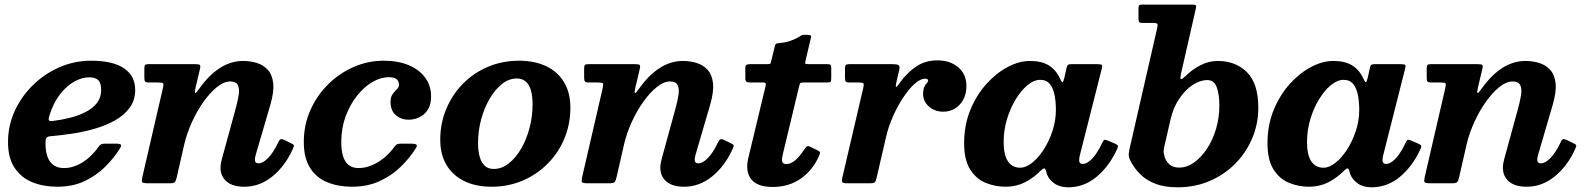

<svg xmlns="http://www.w3.org/2000/svg" viewBox="-20 -800 6928 838"><path d="M15 -180Q15 -110 44 -67Q73 -24 121.5 -4.5Q170 15 230 15Q297 15 348.5 -9.2Q400 -33.5 438.2 -71.2Q476.5 -109 502.5 -150.5Q511 -164 507.5 -168.5Q504 -173 485.5 -173H440Q426 -173 421 -170Q416 -167 410.5 -160Q392.5 -133.5 368.5 -112.5Q344.5 -91.5 316.8 -79Q289 -66.5 259.5 -66.5Q219.5 -66.5 199 -93.8Q178.5 -121 178.5 -176.5Q178.5 -192 182.8 -198.2Q187 -204.5 200.5 -205.5Q243.5 -209 293.8 -216.5Q344 -224 392.8 -238Q441.5 -252 481.8 -274.5Q522 -297 546 -329.8Q570 -362.5 570 -407.5Q570 -469 521.2 -502Q472.5 -535 377 -535Q305.5 -535 240.2 -506.8Q175 -478.5 124.2 -429Q73.5 -379.5 44.2 -315.5Q15 -251.5 15 -180ZM210 -272Q195 -270 193 -275.8Q191 -281.5 196 -297Q212.5 -349.5 240.5 -386.5Q268.5 -423.5 302.5 -443Q336.5 -462.5 369.5 -462.5Q397 -462.5 409.2 -449.8Q421.5 -437 421.5 -408Q421.5 -374 402.8 -350.2Q384 -326.5 353 -310.8Q322 -295 284.8 -285.8Q247.5 -276.5 210 -272Z M629 -520Q616.5 -520 613.2 -516.2Q610 -512.5 610 -499.5V-463Q610 -449 613.2 -444.5Q616.5 -440 630.5 -440H668.5Q688.5 -440 691.8 -436.5Q695 -433 691.5 -417.5L601.5 -28Q597.5 -10 600.5 -5Q603.5 0 627 0H721Q738 0 743 -5.5Q748 -11 751 -24.5L784 -169Q795.5 -218.5 817.8 -267.2Q840 -316 868.5 -356Q897 -396 927.2 -420.2Q957.5 -444.5 985 -444.5Q1010 -444.5 1018 -428.8Q1026 -413 1021.8 -385.2Q1017.5 -357.5 1007 -320L949 -108.5Q946.5 -100 944.5 -88.8Q942.5 -77.5 942.5 -68Q942.5 -30.5 969 -7.8Q995.5 15 1046.5 15Q1113.5 15 1168.8 -30Q1224 -75 1257 -147.5Q1263.5 -161 1262.5 -165.5Q1261.5 -170 1249 -175.5L1218 -190.5Q1207.5 -194.5 1202.8 -191Q1198 -187.5 1193.5 -177Q1173.5 -134.5 1150.5 -110.8Q1127.5 -87 1108.5 -87Q1092.5 -87 1092.5 -103.5Q1092.5 -111.5 1096.5 -125.5L1159.5 -341Q1176.5 -398.5 1172.5 -436Q1168.5 -473.5 1149 -495Q1129.5 -516.5 1101 -525.2Q1072.5 -534 1041 -534Q988 -534 940.2 -503.5Q892.5 -473 851.5 -415.5Q835 -392 831.8 -393.8Q828.5 -395.5 833.5 -417.5L853 -500Q856 -513 852.2 -516.5Q848.5 -520 832 -520Z M1861.5 -379.5Q1861.5 -425.5 1836.2 -460.5Q1811 -495.5 1764.5 -515.2Q1718 -535 1654.5 -535Q1586.5 -535 1524.2 -508Q1462 -481 1412.8 -432.5Q1363.5 -384 1334.8 -319.5Q1306 -255 1306 -180Q1306 -110 1333.5 -67Q1361 -24 1408.5 -4.5Q1456 15 1516 15Q1584.5 15 1637.8 -9.8Q1691 -34.5 1730.2 -73.2Q1769.5 -112 1795.5 -154Q1802.5 -165 1797 -169Q1791.5 -173 1776.5 -173H1729.5Q1716 -173 1711 -169.2Q1706 -165.5 1700.5 -158Q1682 -132.5 1657 -111.8Q1632 -91 1603.2 -78.8Q1574.5 -66.5 1545.5 -66.5Q1518.5 -66.5 1502 -79.5Q1485.5 -92.5 1477.5 -117.8Q1469.5 -143 1469.5 -180Q1469.5 -240 1488.2 -291.2Q1507 -342.5 1537.5 -381.2Q1568 -420 1604.5 -441.5Q1641 -463 1676.5 -463Q1702 -463 1711.8 -453.8Q1721.5 -444.5 1721.5 -429.5Q1721.5 -419.5 1712.2 -410.8Q1703 -402 1693.8 -389.2Q1684.5 -376.5 1684.5 -355.5Q1684.5 -317 1707.8 -297.2Q1731 -277.5 1763 -277.5Q1787.5 -277.5 1810 -288Q1832.5 -298.5 1847 -320.8Q1861.5 -343 1861.5 -379.5Z M1901.5 -190Q1901.5 -125 1929.2 -79.2Q1957 -33.5 2007.2 -9.2Q2057.5 15 2125.5 15Q2199 15 2261.8 -12Q2324.5 -39 2371.2 -86.5Q2418 -134 2443.8 -196.5Q2469.5 -259 2469.5 -330Q2469.5 -395 2442 -441Q2414.5 -487 2364 -511Q2313.5 -535 2245.5 -535Q2172 -535 2109.2 -508.2Q2046.5 -481.5 2000 -434Q1953.5 -386.5 1927.5 -324Q1901.5 -261.5 1901.5 -190ZM2066.5 -175Q2066.5 -229.5 2080.2 -279.8Q2094 -330 2117.8 -370.2Q2141.5 -410.5 2171.8 -434Q2202 -457.5 2235.5 -457.5Q2260 -457.5 2275.2 -443.8Q2290.5 -430 2297.5 -404.8Q2304.5 -379.5 2304.5 -345Q2304.5 -291.5 2291 -240.8Q2277.5 -190 2253.8 -149.8Q2230 -109.5 2199.5 -86Q2169 -62.5 2135.5 -62.5Q2111 -62.5 2096 -76.2Q2081 -90 2073.8 -115.2Q2066.5 -140.5 2066.5 -175Z M2548.5 -520Q2536 -520 2532.8 -516.2Q2529.5 -512.5 2529.5 -499.5V-463Q2529.5 -449 2532.8 -444.5Q2536 -440 2550 -440H2588Q2608 -440 2611.2 -436.5Q2614.5 -433 2611 -417.5L2521 -28Q2517 -10 2520 -5Q2523 0 2546.5 0H2640.5Q2657.5 0 2662.5 -5.5Q2667.5 -11 2670.5 -24.5L2703.5 -169Q2715 -218.5 2737.2 -267.2Q2759.5 -316 2788 -356Q2816.5 -396 2846.8 -420.2Q2877 -444.5 2904.5 -444.5Q2929.5 -444.5 2937.5 -428.8Q2945.5 -413 2941.2 -385.2Q2937 -357.5 2926.5 -320L2868.5 -108.5Q2866 -100 2864 -88.8Q2862 -77.5 2862 -68Q2862 -30.5 2888.5 -7.8Q2915 15 2966 15Q3033 15 3088.2 -30Q3143.5 -75 3176.5 -147.5Q3183 -161 3182 -165.5Q3181 -170 3168.5 -175.5L3137.5 -190.5Q3127 -194.5 3122.2 -191Q3117.5 -187.5 3113 -177Q3093 -134.5 3070 -110.8Q3047 -87 3028 -87Q3012 -87 3012 -103.5Q3012 -111.5 3016 -125.5L3079 -341Q3096 -398.5 3092 -436Q3088 -473.5 3068.5 -495Q3049 -516.5 3020.5 -525.2Q2992 -534 2960.5 -534Q2907.5 -534 2859.8 -503.5Q2812 -473 2771 -415.5Q2754.5 -392 2751.2 -393.8Q2748 -395.5 2753 -417.5L2772.5 -500Q2775.5 -513 2771.8 -516.5Q2768 -520 2751.5 -520Z M3254.5 -520Q3243 -520 3238 -517Q3233 -514 3233 -501.5V-458.5Q3233 -447 3237.8 -443.5Q3242.5 -440 3253 -440H3308Q3320.5 -440 3321.8 -435.8Q3323 -431.5 3321 -422.5L3245 -106Q3233 -49.5 3259.5 -16.8Q3286 16 3352.5 16Q3423.5 16 3475.8 -21Q3528 -58 3554.5 -119Q3560 -131.5 3558.8 -135.5Q3557.5 -139.5 3547 -144.5L3514 -160.5Q3505 -164.5 3500 -159.8Q3495 -155 3489.5 -146.5Q3470 -116.5 3450.5 -100.2Q3431 -84 3412.5 -84Q3398.5 -84 3395 -92Q3391.5 -100 3393.8 -111.8Q3396 -123.5 3398.5 -134.5L3468.5 -426Q3470.5 -434 3473 -437Q3475.5 -440 3486 -440H3589Q3603 -440 3605.5 -443.5Q3608 -447 3608 -460.5V-503.5Q3608 -515 3604.2 -517.5Q3600.5 -520 3589.5 -520H3508.5Q3495.5 -520 3494.5 -523Q3493.5 -526 3496 -536L3519 -634Q3521.5 -643.5 3517.5 -645.8Q3513.5 -648 3501 -648Q3491 -648 3486.2 -647.8Q3481.5 -647.5 3477.8 -645.5Q3474 -643.5 3466.5 -638.5Q3455 -631.5 3433.5 -623Q3412 -614.5 3380.5 -612Q3370.5 -611 3367 -608.8Q3363.5 -606.5 3361.5 -597L3346.5 -535.5Q3344.5 -526.5 3343 -523.2Q3341.5 -520 3330 -520Z M3686 -520Q3675.5 -520 3671.8 -516.5Q3668 -513 3668 -502V-463.5Q3668 -449 3670.8 -444.5Q3673.5 -440 3688 -440H3725Q3745.5 -440 3748.5 -435.8Q3751.5 -431.5 3747.5 -415L3656 -23Q3653 -9.5 3656.5 -4.8Q3660 0 3678.5 0H3775Q3795 0 3799 -5.2Q3803 -10.5 3806.5 -26L3847 -201Q3857.5 -247.5 3877.8 -292.8Q3898 -338 3922.8 -375.2Q3947.5 -412.5 3972.2 -434.5Q3997 -456.5 4017.5 -456.5Q4031 -456.5 4031 -448Q4031 -443.5 4025.5 -438Q4020 -432.5 4014.5 -421.2Q4009 -410 4009 -388Q4009 -367.5 4020.8 -350.2Q4032.5 -333 4052.2 -322.8Q4072 -312.5 4096.5 -312.5Q4140 -312.5 4169 -343.8Q4198 -375 4198 -425Q4198 -476 4162.5 -506.2Q4127 -536.5 4071 -536.5Q4018.5 -536.5 3978.5 -509.5Q3938.5 -482.5 3907.5 -439Q3892.5 -417 3890.5 -421Q3888.5 -425 3893 -444L3905 -495.5Q3908.5 -512 3901.2 -516Q3894 -520 3875.5 -520Z M4588.5 -320Q4588.5 -274 4573.8 -229Q4559 -184 4535.5 -147.5Q4512 -111 4484.8 -89.5Q4457.5 -68 4432.5 -68Q4397.5 -68 4379 -96.2Q4360.5 -124.5 4360.5 -180Q4360.5 -230.5 4374.8 -278.8Q4389 -327 4412.8 -366Q4436.5 -405 4464.5 -428.2Q4492.5 -451.5 4520 -451.5Q4547.5 -451.5 4562.2 -433.2Q4577 -415 4582.8 -385Q4588.5 -355 4588.5 -320ZM4854 -145.5Q4860.5 -159 4859.2 -163.5Q4858 -168 4845.5 -173.5L4815 -186.5Q4804 -191 4800 -189.5Q4796 -188 4790.5 -176Q4778 -149 4763.5 -128.2Q4749 -107.5 4734 -96Q4719 -84.5 4706 -84.5Q4690 -84.5 4690 -101Q4690 -105 4690.8 -110.5Q4691.5 -116 4692.5 -120L4788.5 -499Q4792 -512 4789.2 -516Q4786.5 -520 4769 -520H4657Q4645 -520 4641 -516.8Q4637 -513.5 4635.5 -505.5L4625.5 -460.5Q4621 -441.5 4617.2 -441.2Q4613.5 -441 4606.5 -457Q4589.5 -494.5 4558.2 -514.2Q4527 -534 4475 -534Q4428.5 -534 4378.5 -507.8Q4328.5 -481.5 4285.2 -433.5Q4242 -385.5 4215 -319.8Q4188 -254 4188 -175Q4188 -102.5 4214 -61Q4240 -19.5 4281.5 -2.2Q4323 15 4370 15Q4415.5 15 4453.8 -4.5Q4492 -24 4522 -55Q4531 -63.5 4535.5 -64.8Q4540 -66 4543.5 -59.5Q4544.5 -56.5 4546 -51.8Q4547.5 -47 4549.5 -39Q4559 -15.5 4582.5 1Q4606 17.5 4642.5 17.5Q4710 17.5 4764.8 -27.2Q4819.5 -72 4854 -145.5Z M5061 -123.5Q5058.5 -132.5 5058.8 -140.2Q5059 -148 5061 -157L5088.5 -277Q5100.5 -330 5126.8 -369Q5153 -408 5185.5 -429.2Q5218 -450.5 5249.5 -450.5Q5279 -450.5 5290.5 -419.2Q5302 -388 5302 -340Q5302 -286.5 5287.5 -237.5Q5273 -188.5 5247.8 -150.5Q5222.5 -112.5 5191.2 -90.5Q5160 -68.5 5126.5 -68.5Q5099 -68.5 5082.8 -83.5Q5066.5 -98.5 5061 -123.5ZM4909.5 -148.5Q4905.5 -129.5 4906.8 -119Q4908 -108.5 4916.5 -93Q4933 -62.5 4958.8 -37.5Q4984.5 -12.5 5024 2.5Q5063.5 17.5 5120 17.5Q5195 17.5 5259 -9.8Q5323 -37 5370.8 -85Q5418.5 -133 5445.2 -196Q5472 -259 5472 -330Q5472 -435 5422.8 -484.5Q5373.5 -534 5295 -534Q5256 -534 5219.8 -515.5Q5183.5 -497 5151.5 -465.5Q5136 -451 5133.2 -455.5Q5130.5 -460 5134.5 -478L5199 -761Q5202 -773.5 5199.2 -776.8Q5196.5 -780 5181 -780H4965Q4954.5 -780 4951.8 -776.5Q4949 -773 4949 -762V-720.5Q4949 -710 4951.5 -705Q4954 -700 4965 -700H5009.5Q5028.5 -700 5031.2 -695.8Q5034 -691.5 5030.5 -677Z M5912.5 -320Q5912.5 -274 5897.8 -229Q5883 -184 5859.5 -147.5Q5836 -111 5808.8 -89.5Q5781.5 -68 5756.5 -68Q5721.5 -68 5703 -96.2Q5684.5 -124.5 5684.5 -180Q5684.5 -230.5 5698.8 -278.8Q5713 -327 5736.8 -366Q5760.5 -405 5788.5 -428.2Q5816.5 -451.5 5844 -451.5Q5871.5 -451.5 5886.2 -433.2Q5901 -415 5906.8 -385Q5912.5 -355 5912.5 -320ZM6178 -145.5Q6184.5 -159 6183.2 -163.5Q6182 -168 6169.5 -173.5L6139 -186.5Q6128 -191 6124 -189.5Q6120 -188 6114.5 -176Q6102 -149 6087.5 -128.2Q6073 -107.5 6058 -96Q6043 -84.5 6030 -84.5Q6014 -84.5 6014 -101Q6014 -105 6014.8 -110.5Q6015.5 -116 6016.5 -120L6112.5 -499Q6116 -512 6113.2 -516Q6110.5 -520 6093 -520H5981Q5969 -520 5965 -516.8Q5961 -513.5 5959.5 -505.5L5949.5 -460.5Q5945 -441.5 5941.2 -441.2Q5937.5 -441 5930.5 -457Q5913.5 -494.5 5882.2 -514.2Q5851 -534 5799 -534Q5752.5 -534 5702.5 -507.8Q5652.5 -481.5 5609.2 -433.5Q5566 -385.5 5539 -319.8Q5512 -254 5512 -175Q5512 -102.5 5538 -61Q5564 -19.5 5605.5 -2.2Q5647 15 5694 15Q5739.5 15 5777.8 -4.5Q5816 -24 5846 -55Q5855 -63.5 5859.5 -64.8Q5864 -66 5867.5 -59.5Q5868.5 -56.5 5870 -51.8Q5871.5 -47 5873.5 -39Q5883 -15.5 5906.5 1Q5930 17.5 5966.5 17.5Q6034 17.5 6088.8 -27.2Q6143.5 -72 6178 -145.5Z M6226 -520Q6213.5 -520 6210.2 -516.2Q6207 -512.5 6207 -499.5V-463Q6207 -449 6210.2 -444.5Q6213.5 -440 6227.5 -440H6265.5Q6285.5 -440 6288.8 -436.5Q6292 -433 6288.5 -417.5L6198.5 -28Q6194.5 -10 6197.5 -5Q6200.5 0 6224 0H6318Q6335 0 6340 -5.5Q6345 -11 6348 -24.5L6381 -169Q6392.5 -218.5 6414.8 -267.2Q6437 -316 6465.5 -356Q6494 -396 6524.2 -420.2Q6554.5 -444.5 6582 -444.5Q6607 -444.5 6615 -428.8Q6623 -413 6618.8 -385.2Q6614.5 -357.5 6604 -320L6546 -108.5Q6543.5 -100 6541.5 -88.8Q6539.5 -77.5 6539.5 -68Q6539.5 -30.5 6566 -7.8Q6592.5 15 6643.5 15Q6710.5 15 6765.8 -30Q6821 -75 6854 -147.5Q6860.5 -161 6859.5 -165.5Q6858.5 -170 6846 -175.5L6815 -190.5Q6804.5 -194.5 6799.8 -191Q6795 -187.5 6790.5 -177Q6770.5 -134.5 6747.5 -110.8Q6724.5 -87 6705.5 -87Q6689.5 -87 6689.5 -103.5Q6689.5 -111.5 6693.5 -125.5L6756.5 -341Q6773.5 -398.5 6769.5 -436Q6765.5 -473.5 6746 -495Q6726.5 -516.5 6698 -525.2Q6669.5 -534 6638 -534Q6585 -534 6537.2 -503.5Q6489.5 -473 6448.5 -415.5Q6432 -392 6428.8 -393.8Q6425.5 -395.5 6430.5 -417.5L6450 -500Q6453 -513 6449.2 -516.5Q6445.5 -520 6429 -520Z"/></svg>

Font: Besley
Style: Bold Italic
Weight: 700
Italic angle: -13°
Designer: Owen Earl
Foundry: indestructible type*
Version: Version 2.001